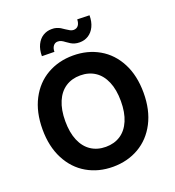

<svg xmlns="http://www.w3.org/2000/svg" viewBox="-161 -1042 1076 1179"><g transform="rotate(-20 376.5 -453.0)"><path d="M376.5 9.8Q281.9 9.8 206.9 -33.6Q132 -76.9 89.2 -159.4Q46.4 -241.9 46.4 -353.5Q46.4 -466.6 89.2 -548.7Q132 -630.7 206.9 -673.7Q281.9 -716.8 376.5 -716.8Q471.2 -716.8 546.2 -673.7Q621.1 -630.7 663.9 -548.7Q706.7 -466.6 706.7 -353.5Q706.7 -241.4 663.9 -159.1Q621.1 -76.9 546.2 -33.6Q471.2 9.8 376.5 9.8ZM376.5 -586.7Q321.5 -586.7 280.5 -559.8Q239.5 -532.9 217.2 -480.4Q194.9 -428 194.9 -353.5Q194.9 -279 217.2 -226.6Q239.5 -174.2 280.5 -147.3Q321.5 -120.4 376.5 -120.4Q432 -120.4 472.8 -147.3Q513.6 -174.2 535.9 -226.6Q558.2 -279 558.2 -353.5Q558.2 -428 535.9 -480.4Q513.6 -532.9 472.8 -559.8Q432 -586.7 376.5 -586.7ZM308.8 -914.1Q325.9 -914.6 339.9 -910.3Q353.9 -906 364.6 -899.8Q375.4 -893.6 388.5 -883.9Q403.3 -874.1 413.7 -868.5Q424.1 -862.9 435.9 -862.9Q456.4 -863.5 466.8 -877.8Q477.2 -892.1 477.8 -916.4L557.3 -914.2Q557.3 -871.9 542.5 -841.2Q527.7 -810.5 502.2 -794.4Q476.7 -778.4 444.7 -778.4Q426.9 -778.4 412.8 -782.6Q398.6 -786.9 388.5 -793.2Q378.3 -799.4 364.9 -809Q350.8 -819.8 340.8 -824.6Q330.8 -829.5 318.1 -829.5Q300.2 -829.5 289.2 -815.2Q278.1 -800.9 278.1 -776.8L196.7 -778.1Q196.7 -821 211.7 -851.8Q226.7 -882.7 252 -898.4Q277.3 -914.1 308.8 -914.1Z"/></g></svg>

Font: Pretendard Std Variable
Style: Regular
Weight: 400
Designer: Base glyphs from Inter by Rasmus Andersson; Hangeul glyphs from Noto Sans CJK(Source Han Sans) by Jang Soo-young and Kan
Foundry: Kil Hyung-jin
Version: Version 1.309;Glyphs 3.2 (3225)